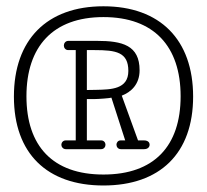

<svg xmlns="http://www.w3.org/2000/svg" viewBox="-20 -585 645 599"><path d="M309.1 -133.3C309.1 -139.6 304.7 -147 295.4 -147H251V-275.9H273.9C287.1 -275.9 324.2 -278.8 327.6 -280.3L370.6 -147H356.4C347.7 -147 343.3 -139.6 343.3 -133.8C343.3 -127.4 347.7 -119.6 357.4 -119.6H429.2C442.4 -119.6 446.8 -127.4 446.8 -133.8C446.8 -139.6 442.9 -147 428.7 -147H410.6L359.9 -286.6C388.2 -297.4 415.5 -321.3 415.5 -365.7C415.5 -443.8 361.8 -457.5 282.2 -457.5H193.4C183.6 -457.5 179.2 -449.2 179.2 -442.9C179.2 -436.5 183.6 -428.7 192.9 -428.7H216.3V-147H185.1C176.3 -147 171.4 -139.6 171.4 -133.3C171.4 -127.4 176.3 -119.6 185.5 -119.6H295.4C304.7 -119.6 309.1 -127.4 309.1 -133.3ZM251 -304.2V-428.7H275.4C341.8 -428.7 380.4 -422.4 380.4 -363.8C380.4 -306.2 326.2 -305.7 279.8 -304.7ZM62.5 -284.7C62.5 -439.5 145 -531.7 302.7 -531.7C460.4 -531.7 543.5 -440.4 543.5 -284.7C543.5 -129.4 460.9 -40.5 302.7 -40.5C144.5 -40.5 62.5 -129.4 62.5 -284.7ZM582.5 -283.7C582.5 -460.9 479.5 -565.4 302.7 -565.4C126 -565.4 23.4 -460.9 23.4 -283.7C23.4 -106.4 126.5 -6.3 302.7 -6.3C479 -6.3 582.5 -106.4 582.5 -283.7Z"/></svg>

Font: Cutive Mono
Style: Regular
Weight: 400
Monospace: yes
Designer: Vernon Adams
Foundry: Vernon Adams
Version: Version 1.002